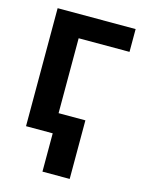

<svg xmlns="http://www.w3.org/2000/svg" viewBox="-111 -613 648 858"><g transform="rotate(15 213.0 -184.5)"><path d="M408.2 -545.9V-440.4H172.9V0H47.4V-545.9ZM296.9 -93.8V177.2H170.9V-93.8Z"/></g></svg>

Font: Inter Tight SemiBold
Style: Regular
Weight: 600
Designer: Rasmus Andersson
Foundry: rsms
Version: Version 3.004; ttfautohint (v1.8.4.7-5d5b)